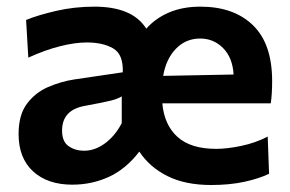

<svg xmlns="http://www.w3.org/2000/svg" viewBox="-20 -530 850 563"><path d="M192 11.5Q119.5 11.5 77 -27.5Q34.5 -66.5 34.5 -137Q34.5 -193 59 -225.8Q83.5 -258.5 121 -274.8Q158.5 -291 197.5 -297L340 -318Q342 -370.5 312 -388Q282 -405.5 234.5 -405.5Q200 -405.5 156.2 -394.5Q112.5 -383.5 63 -361L56.5 -471.5Q92 -486 145.2 -498.2Q198.5 -510.5 257.5 -510.5Q311 -510.5 349.2 -495Q387.5 -479.5 409 -446Q436.5 -477 476.5 -493.8Q516.5 -510.5 567.5 -510.5Q665.5 -510.5 721.8 -456Q778 -401.5 778 -292.5Q778 -254.5 774 -227H456Q461.5 -164 500.2 -128.8Q539 -93.5 614 -93.5Q645.5 -93.5 687.5 -102.2Q729.5 -111 765 -129.5L769 -20.5Q740.5 -6.5 697 3Q653.5 12.5 599.5 12.5Q523 12.5 470.8 -13.8Q418.5 -40 388.5 -85.5Q349.5 -34.5 299.5 -11.5Q249.5 11.5 192 11.5ZM567 -417Q525 -417 496 -387.2Q467 -357.5 458.5 -307.5L665 -311.5Q662 -361 634.2 -389Q606.5 -417 567 -417ZM226.5 -88Q258.5 -88 288 -109.8Q317.5 -131.5 337 -169V-247.5Q326.5 -240.5 306 -235.2Q285.5 -230 228.5 -219.5Q162 -207.5 162 -147Q162 -114.5 181.5 -101.2Q201 -88 226.5 -88Z"/></svg>

Font: Heraclito SemiBold
Style: Regular
Weight: 600
Designer: Kostas Bartsokas (font) & Cristiano Sobral (main changes)
Foundry: Kostas Bartsokas (font) & Cristiano Sobral (main changes)
Version: Version 1.00;July 8, 2020;FontCreator 13.0.0.2655 64-bit